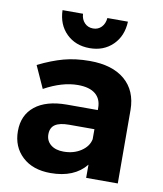

<svg xmlns="http://www.w3.org/2000/svg" viewBox="-85 -826 766 902"><g transform="rotate(10 298.0 -375.0)"><path d="M295.9 -603Q228.5 -603 185.3 -645.3Q142.1 -687.5 140.1 -756.8H237.8Q239.3 -730 255.4 -713.4Q271.5 -696.8 295.9 -696.8Q319.8 -696.8 335.7 -713.1Q351.6 -729.5 354 -756.8H452.1Q449.2 -687.5 406 -645.3Q362.8 -603 295.9 -603ZM537.1 0H386.2V-63Q330.1 6.8 216.8 6.8Q131.8 6.8 82 -39.8Q32.2 -86.4 32.2 -161.1Q32.2 -237.3 85.4 -280Q138.7 -322.8 236.8 -323.2H384.8V-333Q384.8 -376.5 356.4 -399.7Q328.1 -422.9 272.9 -422.9Q198.2 -422.9 112.8 -376L64.9 -481.9Q128.9 -513.7 184.8 -528.8Q240.7 -543.9 308.1 -543.9Q416 -543.9 475.6 -493.2Q535.2 -442.4 536.1 -351.1ZM259.8 -103Q308.1 -103 343 -126.2Q377.9 -149.4 384.8 -184.1V-231.9H264.2Q219.2 -231.9 197.5 -217.3Q175.8 -202.6 175.8 -170.9Q175.8 -140.1 198.5 -121.6Q221.2 -103 259.8 -103Z"/></g></svg>

Font: Montserrat arm SemiBold
Style: Regular
Weight: 600
Designer: Julieta Ulanovsky
Foundry: Julieta Ulanovsky
Version: Version 6.000;PS 006.000;hotconv 1.0.88;makeotf.lib2.5.64775